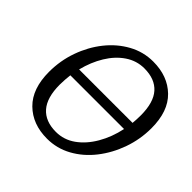

<svg xmlns="http://www.w3.org/2000/svg" viewBox="-176 -855 1039 1039"><g transform="rotate(45 344.0 -335.0)"><path d="M319 16Q208 16 139.5 -51.5Q71 -119 71 -248Q71 -334 99 -412.5Q127 -491 176 -552.5Q225 -614 290.5 -650Q356 -686 431 -686Q542 -686 610.5 -619.5Q679 -553 679 -424Q679 -339 651 -260Q623 -181 574 -118.5Q525 -56 459.5 -20Q394 16 319 16ZM423 -626Q364 -626 314.5 -592.5Q265 -559 230 -501.5Q195 -444 177 -372H586Q589 -402 589 -432Q589 -531 546.5 -578.5Q504 -626 423 -626ZM327 -44Q388 -44 438.5 -80Q489 -116 525 -178Q561 -240 577 -316H166Q164 -297 162.5 -278.5Q161 -260 161 -240Q161 -141 203.5 -92.5Q246 -44 327 -44Z"/></g></svg>

Font: Source Serif 4 Caption
Style: Italic
Weight: 400
Italic angle: -12°
Designer: Frank Grießhammer
Foundry: Adobe Systems Incorporated
Version: Version 4.004;hotconv 1.0.117;makeotfexe 2.5.65602